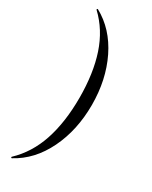

<svg xmlns="http://www.w3.org/2000/svg" viewBox="-217 -773 744 939"><g transform="rotate(30 154.5 -303.5)"><path d="M35 117Q33 118 31 115.5Q29 113 31 111Q105 41 139.5 -62.5Q174 -166 174 -304Q174 -442 139.5 -545.5Q105 -649 31 -719Q29 -720 31 -723Q33 -726 35 -725Q134 -671 189 -558.5Q244 -446 244 -304Q244 -162 189 -49Q134 64 35 117Z"/></g></svg>

Font: Cormorant Upright
Style: Regular
Weight: 400
Designer: Christian Thalmann (Catharsis Fonts)
Foundry: Catharsis Fonts
Version: Version 3.302